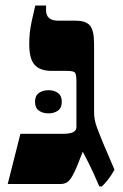

<svg xmlns="http://www.w3.org/2000/svg" viewBox="-20 -667 447 696"><path d="M340 9Q329 -17 319.5 -38Q310 -59 300 -78.5Q290 -98 280 -117L259 -64Q244 -28 232 -14Q220 0 200 0H8L54 -182H212Q227 -182 237.5 -185Q248 -188 252.5 -193.5Q257 -199 257 -207V-372Q257 -397 252 -403.5Q247 -410 222 -410H168Q125 -410 105.5 -432Q86 -454 86 -506Q86 -529 88 -548Q90 -567 95 -590.5Q100 -614 108 -647H147V-629Q147 -611 158 -601.5Q169 -592 192 -592H254Q292 -592 306.5 -574Q321 -556 321 -508V-263Q321 -246 323.5 -232.5Q326 -219 333 -200.5Q340 -182 353 -150L395 -52Q383 -30 370.5 -14.5Q358 1 349 9ZM107 -298Q107 -320 121 -330Q135 -340 156 -340Q176 -340 190 -330Q204 -320 204 -298Q204 -276 190 -266Q176 -256 156 -256Q135 -256 121 -266Q107 -276 107 -298Z"/></svg>

Font: Noto Serif Hebrew ExtraBold
Style: Regular
Weight: 800
Version: Version 2.003